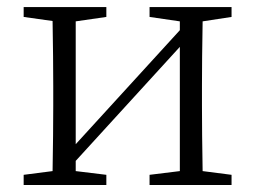

<svg xmlns="http://www.w3.org/2000/svg" viewBox="-20 -531 733 551"><path d="M644.5 -482.4 561.5 -469.7Q559.6 -360.4 559.6 -284.2V-226.6Q559.6 -149.4 561.5 -40L644.5 -29.3V0H409.2V-29.3L496.1 -40V-396.5L197.3 -69.3V-40L285.2 -29.3V0H47.9V-29.3L130.9 -40Q132.8 -149.4 132.8 -226.6V-284.2Q132.8 -361.3 130.9 -470.7L47.9 -482.4V-510.7H285.2V-482.4L197.3 -469.7V-117.2L496.1 -444.3V-469.7L409.2 -482.4V-510.7H644.5Z"/></svg>

Font: GenYoMin TW TTF Light
Style: Regular
Weight: 300
Version: Version 1.300